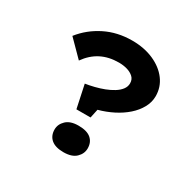

<svg xmlns="http://www.w3.org/2000/svg" viewBox="-158 -881 1072 1060"><g transform="rotate(30 378.5 -351.0)"><path d="M316 -230 285 -376Q312 -380 342 -387.5Q372 -395 399.5 -405.5Q427 -416 450.5 -430.5Q474 -445 487.5 -463Q501 -481 501 -502Q501 -527 484.5 -542Q468 -557 443.5 -564Q419 -571 391 -571Q327 -571 278 -546Q229 -521 193 -470L94 -570Q146 -636 223 -674.5Q300 -713 394 -713Q471 -713 531 -686.5Q591 -660 625 -614.5Q659 -569 659 -511Q659 -473 639.5 -437.5Q620 -402 586.5 -372.5Q553 -343 509.5 -321Q466 -299 418 -286L406 -230ZM267 -74Q267 -107 293.5 -132.5Q320 -158 372 -158Q426 -158 452 -135.5Q478 -113 478 -74Q478 -40 451.5 -14.5Q425 11 372 11Q320 11 293.5 -11.5Q267 -34 267 -74Z"/></g></svg>

Font: Lexend Peta SemiBold
Style: Regular
Weight: 600
Designer: Bonnie Shaver-Troup, Thomas Jockin
Foundry: Lexend
Version: Version 1.007